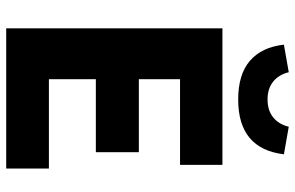

<svg xmlns="http://www.w3.org/2000/svg" viewBox="-190 -784 973 634"><g transform="rotate(90 297.0 -466.5)"><path d="M73 -714H524V-574H241V-438H482V-296H241V-141H536V0H73ZM127 -917 218 -933Q226 -900 249 -881.5Q272 -863 308 -863Q344 -863 367 -881.5Q390 -900 398 -933L489 -917Q471 -766 308 -766Q225 -766 180 -805Q135 -844 127 -917Z"/></g></svg>

Font: Nebula Sans Bold
Style: Regular
Weight: 700
Designer: Paul D. Hunt for Adobe (as Source Sans)
Foundry: Nebula Entertainment & Broadcasting LLC
Version: Version 1.010